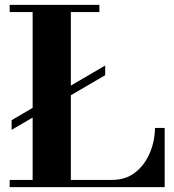

<svg xmlns="http://www.w3.org/2000/svg" viewBox="-20 -774 721 794"><path d="M28 -237V-277L415 -503V-463ZM20 0V-30H443Q499 -30 538 -60Q577 -90 598.5 -139Q620 -188 621 -245H661V0ZM115 -15V-754H273V-15ZM20 -724V-754H391V-724Z"/></svg>

Font: Libre Bodoni
Style: Bold
Weight: 700
Designer: Pablo Impallari, Rodrigo Fuenzalida
Foundry: Impallari Type
Version: Version 2.005;gftools[0.9.23]